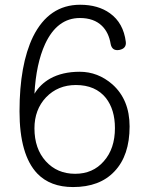

<svg xmlns="http://www.w3.org/2000/svg" viewBox="-20 -754 614 792"><path d="M122.1 -224.6Q122.1 -301.8 169.9 -352.5Q218.8 -403.3 293 -403.3Q374 -403.3 417 -349.6Q454.1 -301.8 454.1 -225.6Q454.1 -140.6 408.2 -88.9Q363.3 -37.1 290 -37.1Q215.8 -37.1 168.9 -88.9Q122.1 -140.6 122.1 -224.6ZM310.5 -734.4Q181.6 -734.4 116.2 -602.5Q60.5 -487.3 60.5 -294.9Q60.5 -115.2 133.8 -38.1Q187.5 17.6 281.2 17.6Q391.6 17.6 452.1 -46.9Q514.6 -112.3 514.6 -232.4Q514.6 -342.8 443.4 -406.2Q383.8 -458 308.6 -458Q237.3 -458 186.5 -429.7Q145.5 -406.2 122.1 -367.2Q128.9 -491.2 166 -572.3Q215.8 -679.7 309.6 -679.7Q367.2 -679.7 400.4 -647.5Q428.7 -620.1 436.5 -572.3Q442.4 -543 471.7 -547.9Q502 -553.7 499 -581.1Q489.3 -659.2 433.6 -699.2Q384.8 -734.4 310.5 -734.4Z"/></svg>

Font: Gulim
Style: Regular
Weight: 400
Version: Version 2.21